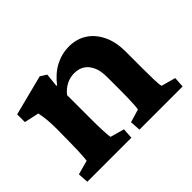

<svg xmlns="http://www.w3.org/2000/svg" viewBox="-99 -604 771 771"><g transform="rotate(-45 287.0 -218.5)"><path d="M18.6 0 15.6 -44.9 76.2 -61.5Q77.1 -65.4 78.1 -79.1Q79.1 -92.8 80.1 -113.8Q81.1 -134.8 81.1 -159.2L82 -233.4Q82 -263.7 80.1 -286.1Q78.1 -308.6 73.2 -333L10.7 -346.7V-390.6L182.6 -434.6L209 -418L203.1 -360.4L206.1 -359.4Q236.3 -398.4 272.9 -417.5Q309.6 -436.5 350.6 -436.5Q392.6 -436.5 425.3 -416Q458 -395.5 477.5 -356Q497.1 -316.4 497.1 -260.7V-160.2Q497.1 -127 498 -98.1Q499 -69.3 502 -61.5L562.5 -44.9L559.6 0H314.5L311.5 -44.9L367.2 -61.5Q369.1 -70.3 370.1 -86.4Q371.1 -102.5 371.6 -122.1Q372.1 -141.6 372.1 -159.2V-241.2Q372.1 -278.3 360.8 -301.3Q349.6 -324.2 331.5 -335Q313.5 -345.7 290 -345.7Q265.6 -345.7 244.6 -335Q223.6 -324.2 207 -303.7V-160.2Q207 -127 208.5 -98.1Q210 -69.3 211.9 -61.5L271.5 -44.9L268.6 0Z"/></g></svg>

Font: Crimson Pro
Style: Bold
Weight: 700
Designer: Jacques Le Bailly
Foundry: Baron von Fonthausen
Version: Version 1.003